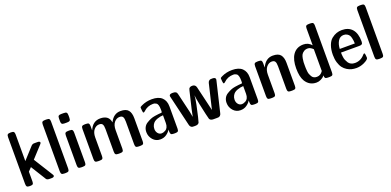

<svg xmlns="http://www.w3.org/2000/svg" viewBox="-3 -1512 4760 2340"><g transform="rotate(-20 2377.0 -342.5)"><path d="M61 -44.9V-648.9Q61 -675.8 70.6 -684.8Q80.1 -693.8 106 -693.8H115.2Q142.1 -693.8 150.6 -684.3Q159.2 -674.8 159.2 -649.9V-305.2L293 -452.1Q301.8 -461.9 310.3 -466.6Q318.8 -471.2 325 -471.7Q331.1 -472.2 344.2 -472.2H377Q410.2 -472.2 410.2 -453.1Q410.2 -446.3 397.9 -433.1L262.2 -285.2L417 -37.1Q423.8 -27.3 423.8 -21Q423.8 0 390.1 0H361.8Q331.1 0 320.8 -15.1L198.2 -212.9L155.8 -168.9V-43.9Q155.8 -18.1 147 -9Q138.2 0 111.8 0H106Q79.1 0 70.1 -9.5Q61 -19 61 -44.9Z M510.7 -44.9V-648.9Q510.7 -675.8 520.3 -684.8Q529.8 -693.8 555.7 -693.8H574.7Q601.6 -693.8 610.1 -684.3Q618.7 -674.8 618.7 -649.9V-43.9Q618.7 -18.1 609.6 -9Q600.6 0 574.7 0H555.7Q528.8 0 519.8 -9.5Q510.7 -19 510.7 -44.9Z M722.2 -615.2V-652.8Q722.2 -677.7 731.7 -686.3Q741.2 -694.8 766.1 -694.8H799.3Q826.2 -694.8 835.2 -685.3Q844.2 -675.8 844.2 -647.9V-620.1Q844.2 -591.3 834.7 -582.3Q825.2 -573.2 799.3 -573.2H766.1Q739.3 -573.2 730.7 -582.8Q722.2 -592.3 722.2 -615.2ZM729.5 -44.9V-426.8Q729.5 -453.6 739 -462.9Q748.5 -472.2 774.4 -472.2H793.5Q820.3 -472.2 828.9 -462.6Q837.4 -453.1 837.4 -428.2V-43.9Q837.4 -18.1 828.4 -9Q819.3 0 793.5 0H774.4Q747.6 0 738.5 -9.5Q729.5 -19 729.5 -44.9Z M947.3 -44.9V-433.1Q947.3 -460 956.8 -469Q966.3 -478 992.2 -478H1008.3Q1035.2 -478 1043.7 -468.5Q1052.2 -459 1052.2 -434.1V-380.9L1053.2 -379.9Q1096.2 -481.9 1192.9 -481.9Q1304.7 -481.9 1318.8 -384.8Q1364.7 -481.9 1457 -481.9Q1527.8 -481.9 1556.9 -446.5Q1585.9 -411.1 1585.9 -341.8V-43.9Q1585.9 -18.1 1576.9 -9Q1567.9 0 1542 0H1520Q1493.2 0 1484.1 -9.5Q1475.1 -19 1475.1 -44.9V-337.9Q1475.1 -380.9 1463.6 -399.4Q1452.1 -418 1420.9 -418Q1380.9 -418 1351.6 -382.6Q1322.3 -347.2 1322.3 -283.2V-43.9Q1322.3 -18.1 1313.2 -9Q1304.2 0 1277.8 0H1255.9Q1229 0 1220 -9.5Q1210.9 -19 1210.9 -44.9V-337.9Q1210.9 -380.9 1199.5 -399.4Q1188 -418 1157.2 -418Q1117.2 -418 1087.6 -382.6Q1058.1 -347.2 1058.1 -283.2V-43.9Q1058.1 -18.1 1049.1 -9Q1040 0 1014.2 0H992.2Q965.3 0 956.3 -9.5Q947.3 -19 947.3 -44.9Z M1665.5 -131.8Q1665.5 -167 1680.2 -194.6Q1694.8 -222.2 1721.7 -238.5Q1748.5 -254.9 1773.7 -265.9Q1798.8 -276.9 1832.8 -282Q1866.7 -287.1 1881.6 -288.6Q1896.5 -290 1915.5 -291Q1923.3 -292 1925 -294.4Q1926.8 -296.9 1926.8 -310.1V-330.1Q1926.8 -364.3 1920.2 -386.2Q1913.6 -408.2 1900.6 -416Q1887.7 -423.8 1879.6 -426Q1871.6 -428.2 1859.9 -428.2Q1785.6 -428.2 1734.9 -377.9Q1723.6 -368.2 1718.8 -368.2Q1711.9 -368.2 1709.7 -373.5Q1707.5 -378.9 1705.6 -397Q1702.6 -420.9 1702.6 -433.1Q1702.6 -440.9 1706.5 -444.6Q1710.4 -448.2 1726.6 -456.1Q1790.5 -486.8 1863.8 -486.8Q1951.7 -486.8 1994.6 -445.3Q2037.6 -403.8 2037.6 -331.1V-43.9Q2037.6 -18.1 2028.6 -9Q2019.5 0 1993.7 0H1973.6Q1946.8 0 1938.2 -9.5Q1929.7 -19 1929.7 -43.9V-68.8Q1913.6 -40 1879.2 -15.1Q1844.7 9.8 1796.9 9.8Q1739.7 9.8 1702.6 -33Q1665.5 -75.7 1665.5 -131.8ZM1770.5 -133.8Q1770.5 -100.6 1789.6 -77.4Q1808.6 -54.2 1837.9 -54.2Q1847.7 -54.2 1859.6 -57.6Q1871.6 -61 1888.2 -70.1Q1904.8 -79.1 1915.8 -101.1Q1926.8 -123 1926.8 -154.8V-255.9Q1908.7 -254.9 1891.6 -252Q1874.5 -249 1851.1 -241Q1827.6 -232.9 1811 -220.5Q1794.4 -208 1782.5 -185.3Q1770.5 -162.6 1770.5 -133.8Z M2085.4 -445.8Q2085.4 -471.7 2124.5 -472.2H2135.3Q2156.2 -472.2 2167.7 -465.6Q2179.2 -459 2182.4 -451.9Q2185.5 -444.8 2189.5 -429.2L2247.6 -183.1Q2256.3 -145 2260.3 -115.2H2261.2Q2264.2 -136.2 2280.3 -207L2332.5 -426.8Q2336.4 -442.9 2339.4 -450.4Q2342.3 -458 2353.3 -465.1Q2364.3 -472.2 2383.3 -472.2Q2424.3 -472.2 2433.6 -433.1L2509.3 -112.8L2585.4 -433.1Q2589.4 -451.2 2599.9 -460.2Q2610.4 -469.2 2618.4 -470.7Q2626.5 -472.2 2643.6 -472.2Q2686.5 -472.2 2686.5 -445.8Q2686.5 -444.8 2683.6 -430.2L2590.3 -39.1Q2586.4 -21 2575.9 -12Q2565.4 -2.9 2557.4 -1.5Q2549.3 0 2536.6 0H2488.3Q2450.2 0 2438.5 -23.9Q2436.5 -28.8 2421.4 -91.8Q2406.2 -154.8 2389.9 -235.8Q2373.5 -316.9 2370.6 -354Q2370.6 -320.8 2354 -238.3Q2337.4 -155.8 2321.5 -91.3Q2305.7 -26.9 2303.2 -22.9Q2291 0 2254.4 0H2235.4Q2222.2 0 2214.4 -1.5Q2206.5 -2.9 2196 -12Q2185.5 -21 2181.6 -39.1L2089.4 -428.2Q2085.4 -444.8 2085.4 -445.8Z M2706.1 -131.8Q2706.1 -167 2720.7 -194.6Q2735.4 -222.2 2762.2 -238.5Q2789.1 -254.9 2814.2 -265.9Q2839.4 -276.9 2873.3 -282Q2907.2 -287.1 2922.1 -288.6Q2937 -290 2956.1 -291Q2963.9 -292 2965.6 -294.4Q2967.3 -296.9 2967.3 -310.1V-330.1Q2967.3 -364.3 2960.7 -386.2Q2954.1 -408.2 2941.2 -416Q2928.2 -423.8 2920.2 -426Q2912.1 -428.2 2900.4 -428.2Q2826.2 -428.2 2775.4 -377.9Q2764.2 -368.2 2759.3 -368.2Q2752.4 -368.2 2750.2 -373.5Q2748 -378.9 2746.1 -397Q2743.2 -420.9 2743.2 -433.1Q2743.2 -440.9 2747.1 -444.6Q2751 -448.2 2767.1 -456.1Q2831.1 -486.8 2904.3 -486.8Q2992.2 -486.8 3035.2 -445.3Q3078.1 -403.8 3078.1 -331.1V-43.9Q3078.1 -18.1 3069.1 -9Q3060.1 0 3034.2 0H3014.2Q2987.3 0 2978.8 -9.5Q2970.2 -19 2970.2 -43.9V-68.8Q2954.1 -40 2919.7 -15.1Q2885.3 9.8 2837.4 9.8Q2780.3 9.8 2743.2 -33Q2706.1 -75.7 2706.1 -131.8ZM2811 -133.8Q2811 -100.6 2830.1 -77.4Q2849.1 -54.2 2878.4 -54.2Q2888.2 -54.2 2900.1 -57.6Q2912.1 -61 2928.7 -70.1Q2945.3 -79.1 2956.3 -101.1Q2967.3 -123 2967.3 -154.8V-255.9Q2949.2 -254.9 2932.1 -252Q2915 -249 2891.6 -241Q2868.2 -232.9 2851.6 -220.5Q2835 -208 2823 -185.3Q2811 -162.6 2811 -133.8Z M3186 -44.9V-433.1Q3186 -460 3195.6 -469Q3205.1 -478 3231 -478H3247.1Q3273.9 -478 3282.5 -468.5Q3291 -459 3291 -434.1V-379.9H3292Q3337.9 -481.9 3431.6 -481.9Q3503.4 -481.9 3531.7 -445.6Q3560.1 -409.2 3560.1 -341.8V-43.9Q3560.1 -18.1 3551 -9Q3542 0 3515.6 0H3492.7Q3465.8 0 3457.3 -9.5Q3448.7 -19 3448.7 -43.9V-337.9Q3448.7 -380.9 3437.3 -399.4Q3425.8 -418 3395 -418Q3356 -418 3326.4 -382.6Q3296.9 -347.2 3296.9 -283.2V-43.9Q3296.9 -18.1 3287.8 -9Q3278.8 0 3252.9 0H3231Q3204.1 0 3195.1 -9.5Q3186 -19 3186 -44.9Z M3647 -235.8Q3647 -348.6 3689.9 -412.1Q3737.8 -481.9 3827.6 -481.9Q3891.6 -481.9 3932.6 -433.1V-649.9Q3932.6 -675.8 3941.7 -684.8Q3950.7 -693.8 3976.6 -693.8H3996.6Q4023.4 -693.8 4032 -684.3Q4040.5 -674.8 4040.5 -649.9V-43.9Q4040.5 -18.1 4031.7 -9Q4022.9 0 3996.6 0H3973.6Q3946.8 0 3938.2 -9.5Q3929.7 -19 3929.7 -43.9Q3925.8 -38.1 3915.8 -27.6Q3905.8 -17.1 3879.2 -3.7Q3852.5 9.8 3822.8 9.8Q3731 9.8 3681.6 -70.8Q3647 -129.9 3647 -235.8ZM3757.8 -234.9Q3757.8 -212.9 3758.3 -199.5Q3758.8 -186 3761.2 -161.1Q3763.7 -136.2 3769.8 -120.6Q3775.9 -105 3785.9 -87.9Q3795.9 -70.8 3812.3 -62.5Q3828.6 -54.2 3851.6 -54.2Q3899.4 -54.2 3929.7 -101.1V-383.8Q3895.5 -418 3861.8 -418Q3832 -418 3810.8 -404.1Q3789.6 -390.1 3779.5 -372.6Q3769.5 -355 3764.2 -325Q3758.8 -294.9 3758.3 -278.3Q3757.8 -261.7 3757.8 -234.9Z M4123.5 -238.8Q4123.5 -308.6 4142.6 -360.4Q4161.6 -412.1 4193.6 -438Q4225.6 -463.9 4259 -475.3Q4292.5 -486.8 4328.6 -486.8Q4415.5 -486.8 4462.2 -432.4Q4508.8 -377.9 4508.8 -274.9Q4508.8 -249 4499.3 -240.5Q4489.7 -231.9 4464.8 -231.9H4226.6Q4226.6 -218.8 4227.1 -207.8Q4227.5 -196.8 4230.7 -172.9Q4233.9 -148.9 4241.7 -130.9Q4249.5 -112.8 4261.5 -94Q4273.4 -75.2 4295.2 -64.7Q4316.9 -54.2 4344.7 -54.2Q4421.9 -54.2 4473.6 -116.2Q4481.4 -125 4486.8 -125Q4493.7 -125 4495.1 -122.1Q4496.6 -119.1 4498.5 -105Q4499.5 -102.1 4499.5 -101.1Q4502.4 -74.2 4502.4 -64.9Q4502.4 -42 4439.5 -12.2Q4390.6 9.8 4340.8 9.8Q4310.1 9.8 4280.8 2.9Q4251.5 -3.9 4222.2 -22Q4192.9 -40 4171.9 -67.1Q4150.9 -94.2 4137.2 -138.4Q4123.5 -182.6 4123.5 -238.8ZM4227.5 -278.8H4422.9Q4421.9 -300.8 4420.7 -314.5Q4419.4 -328.1 4414.1 -351.1Q4408.7 -374 4399.7 -387.5Q4390.6 -400.9 4372.6 -411.9Q4354.5 -422.9 4329.6 -422.9Q4281.7 -422.9 4256.1 -381.3Q4230.5 -339.8 4227.5 -278.8Z M4590.8 -44.9V-648.9Q4590.8 -675.8 4600.3 -684.8Q4609.9 -693.8 4635.7 -693.8H4654.8Q4681.6 -693.8 4690.2 -684.3Q4698.7 -674.8 4698.7 -649.9V-43.9Q4698.7 -18.1 4689.7 -9Q4680.7 0 4654.8 0H4635.7Q4608.9 0 4599.9 -9.5Q4590.8 -19 4590.8 -44.9Z"/></g></svg>

Font: CMU Sans Serif Demi Condensed
Style: DemiCondensed
Weight: 600
Width: 3
Version: Version 0.7.0